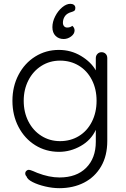

<svg xmlns="http://www.w3.org/2000/svg" viewBox="-20 -784 660 1004"><path d="M254 -642Q254 -670 268.5 -698.5Q283 -727 305 -745.5Q327 -764 348 -764Q359 -764 366.5 -758.5Q374 -753 374 -742Q374 -732 369 -728Q364 -724 353.5 -721Q343 -718 338 -715Q324 -708 316.5 -694.5Q309 -681 309 -665Q309 -654 315 -647Q321 -640 331 -640Q348 -640 358 -649Q370 -639 370 -625Q370 -607 352 -593.5Q334 -580 313 -580Q287 -580 270.5 -596.5Q254 -613 254 -642ZM541 -480V-47Q541 31 508.5 86.5Q476 142 419.5 171Q363 200 290 200Q255 200 216.5 191Q178 182 150.5 168Q123 154 119 139Q112 132 112 123Q112 113 121 107Q125 104 131 104Q137 104 154 111L175 120Q237 144 291 144Q380 144 430.5 93.5Q481 43 481 -43V-105Q456 -51 402 -20.5Q348 10 289 10Q220 10 164.5 -24.5Q109 -59 77 -120Q45 -181 45 -257Q45 -332 77 -393Q109 -454 164.5 -488.5Q220 -523 288 -523Q351 -523 403.5 -491.5Q456 -460 481 -416V-480Q481 -493 489.5 -502Q498 -511 511 -511Q524 -511 532.5 -502.5Q541 -494 541 -480ZM485 -257Q485 -318 460.5 -366Q436 -414 392.5 -440.5Q349 -467 294 -467Q240 -467 196.5 -439.5Q153 -412 128.5 -364Q104 -316 104 -257Q104 -197 128.5 -149Q153 -101 196.5 -73.5Q240 -46 294 -46Q349 -46 392.5 -72.5Q436 -99 460.5 -147.5Q485 -196 485 -257Z"/></svg>

Font: Quicksand
Style: Regular
Weight: 400
Designer: Andrew Paglinawan
Foundry: Andrew Paglinawan
Version: Version 3.000